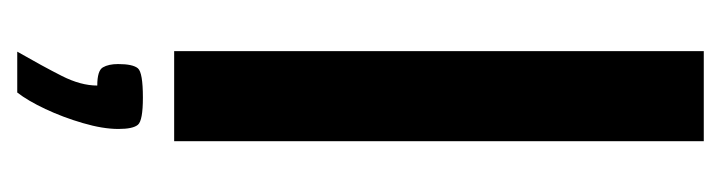

<svg xmlns="http://www.w3.org/2000/svg" viewBox="-331 -332 848 226"><g transform="rotate(90 93.0 -219.0)"><path d="M40.2 -623.4H146.2V0H40.2ZM40.8 184.7Q58.1 154.5 69.4 132.2Q80.7 109.9 80.7 90.5Q63.1 90.5 59.3 83.9Q55.4 77.2 55.4 66Q55.4 48.7 60.4 42.7Q65.4 36.8 94.9 36.8Q121.8 36.8 126.8 42.6Q131.8 48.4 131.8 65.6Q131.8 83.9 124.9 107.4Q118.1 130.8 108.3 151.6Q98.5 172.4 88.9 184.7Z"/></g></svg>

Font: Smooch Sans Thin
Style: Regular
Weight: 100
Designer: Robert E. Leuschke
Foundry: Robert E. Leuschke
Version: Version 1.010